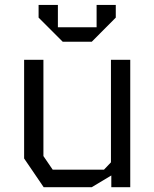

<svg xmlns="http://www.w3.org/2000/svg" viewBox="-20 -776 640 796"><path d="M440 -528V-103L411 -72.5H198.5L160 -129V-528H80V-119L161 0H360.5L441.5 -48.5V0H520V-528ZM140 -703V-755.5H220V-663H380.5V-755.5H460V-703L360.5 -603H240Z"/></svg>

Font: Kode
Style: Regular
Weight: 400
Monospace: yes
Designer: Isa Ozler
Foundry: Kadena LLC
Version: Version 1.000;gftools[0.9.28]